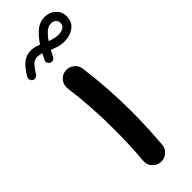

<svg xmlns="http://www.w3.org/2000/svg" viewBox="-352 -919 1001 1001"><g transform="rotate(-45 149.0 -418.0)"><path d="M251.5 -899.9Q286.1 -899.9 310.5 -877.7Q335 -855.5 335 -820.8Q335 -778.8 304.9 -757.1Q274.9 -735.4 235.8 -735.4Q210.9 -735.4 190.7 -741.5Q170.4 -747.6 152.8 -755.4Q148.4 -747.6 144.3 -739.3Q140.1 -731 135.7 -722.7Q132.3 -714.8 124 -710.2Q115.7 -705.6 106 -709Q97.7 -711.9 92.3 -721.2Q86.9 -730.5 91.8 -740.2Q95.7 -748.5 100.1 -757.1Q104.5 -765.6 108.9 -774.4Q91.3 -779.8 76.2 -779.8Q53.2 -779.8 36.4 -759.8Q19.5 -739.7 6.8 -718.8Q2 -710.9 -7.8 -708.3Q-17.6 -705.6 -26.4 -711.4Q-33.7 -716.3 -35.9 -725.6Q-38.1 -734.9 -33.2 -743.7Q-22.5 -761.7 -7.8 -781Q6.8 -800.3 27.3 -813.7Q47.9 -827.1 76.2 -827.1Q91.3 -827.1 105 -823.5Q118.7 -819.8 132.3 -814.5Q155.3 -850.6 184.6 -875.2Q213.9 -899.9 251.5 -899.9ZM250 -852.5Q230 -852.5 211.7 -836.4Q193.4 -820.3 176.8 -795.4Q190.9 -790 206.3 -786.4Q221.7 -782.7 238.8 -782.7Q256.8 -782.7 272.2 -791Q287.6 -799.3 287.6 -820.3Q287.6 -835 276.9 -843.8Q266.1 -852.5 250 -852.5ZM72.3 -550.8Q68.8 -577.1 85.2 -598.9Q101.6 -620.6 127.9 -624Q154.3 -627.4 176 -611.1Q197.8 -594.7 201.2 -568.4Q212.4 -485.8 218 -400.9Q223.6 -315.9 223.6 -231Q223.6 -121.1 213.4 4.9Q211.4 31.2 190.7 48.8Q169.9 66.4 143.1 64Q116.7 61.5 99.1 41.3Q81.5 21 84 -5.9Q88.9 -61 91.1 -116.7Q93.3 -172.4 93.3 -228.5Q93.3 -312.5 88.1 -393.3Q83 -474.1 72.3 -550.8Z"/></g></svg>

Font: Mikhak-DS1-FD Bold
Style: Bold
Weight: 700
Designer: Amin Abedi
Version: Version 3.2